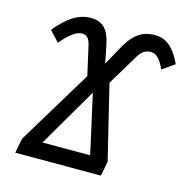

<svg xmlns="http://www.w3.org/2000/svg" viewBox="-103 -797 872 895"><g transform="rotate(15 332.5 -349.0)"><path d="M537.1 -698.2Q581.1 -698.2 611.8 -669.9Q642.6 -641.6 664.6 -591.8L606 -550.8Q587.9 -589.8 572.3 -603.5Q556.6 -617.2 538.1 -617.2Q521 -617.2 506.3 -608.6Q491.7 -600.1 477.1 -575.7L388.7 -428.7L475.6 -70.8L461.9 0H48.8L62.5 -70.8L280.8 -431.6L249 -572.8Q243.7 -596.2 233.4 -606.7Q223.1 -617.2 206.1 -617.2Q186.5 -617.2 162.1 -599.6Q137.7 -582 107.9 -546.4L61.5 -596.2Q104 -648.4 144 -673.3Q184.1 -698.2 227.1 -698.2Q270 -698.2 294.2 -673.8Q318.4 -649.4 329.6 -593.3L346.2 -508.8L395 -597.7Q415.5 -634.8 436.5 -656.7Q457.5 -678.7 482.2 -688.5Q506.8 -698.2 537.1 -698.2ZM159.2 -78.6H389.2L325.7 -363.8Z"/></g></svg>

Font: Arimo
Style: Italic
Weight: 400
Italic angle: -12°
Designer: Steve Matteson
Foundry: Monotype Imaging Inc.
Version: Version 1.33